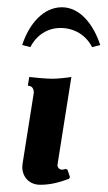

<svg xmlns="http://www.w3.org/2000/svg" viewBox="-20 -509 299 534"><path d="M43.7 -59.6C42.5 -51.8 42 -48.3 42 -44.4C42 -17.3 61 4.9 92 4.9C120.8 4.9 145 -1.7 172.1 -11.7L174.6 -16.6L167.7 -36.9L163.1 -39.3C158 -37.6 155.3 -37.1 152.3 -37.1C145.5 -37.1 139.9 -42.7 139.9 -49.8C139.9 -50.8 140.4 -54.2 141.4 -60.5L178.5 -294.9C166.5 -292.7 138.4 -290 127 -290C107.9 -290 77.6 -293 61.3 -294.9L57.4 -270.5C68.1 -270.5 74 -263.7 74 -251ZM148.2 -431.2C186.3 -431.2 219 -411.6 236.1 -377.9L258.8 -383.8C239.5 -442.4 201.7 -488.8 152.1 -488.8C100.8 -488.8 61 -442.9 41.7 -383.8L64.5 -377.9C81.1 -410.9 111.8 -431.2 148.2 -431.2Z"/></svg>

Font: RisaltypS01
Style: Medium
Weight: 500
Italic angle: -9°
Designer: gluk
Foundry: gluk
Version: Version 0.24